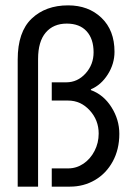

<svg xmlns="http://www.w3.org/2000/svg" viewBox="-20 -696 501 716"><path d="M407 -503Q407 -458 382 -418.5Q357 -379 319 -363V-360Q366 -343 395.5 -296.5Q425 -250 425 -197Q425 -139 400.5 -94Q376 -49 334 -24.5Q292 0 241 0H173V-68H234Q265 -68 291 -85.5Q317 -103 332.5 -133Q348 -163 348 -198Q348 -248 314.5 -284.5Q281 -321 234 -321H173V-389H227Q269 -389 299 -422Q329 -455 329 -501Q329 -551 303 -579.5Q277 -608 229 -608Q179 -608 150.5 -574.5Q122 -541 122 -476V0H46V-474Q46 -577 98 -626.5Q150 -676 234 -676Q310 -676 358.5 -629.5Q407 -583 407 -503Z"/></svg>

Font: Pragati Narrow
Style: Regular
Weight: 400
Designer: Hector Gatti, Marcela Romero, Pablo Cosgaya and Nicolas Silva
Foundry: Omnibus-Type
Version: Version 1.010; ttfautohint (v1.3)